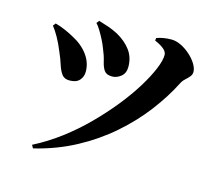

<svg xmlns="http://www.w3.org/2000/svg" viewBox="-108 -869 1216 1059"><g transform="rotate(15 500.0 -339.0)"><path d="M153 32Q232 -8 305.5 -63.5Q379 -119 443.5 -184Q508 -249 561 -315Q614 -381 652 -443Q690 -505 710.5 -554.5Q731 -604 731 -635Q731 -654 711 -670Q691 -686 660 -699L662 -714Q681 -721 702.5 -724.5Q724 -728 746 -728Q773 -728 801.5 -714Q830 -700 854.5 -678Q879 -656 894 -631.5Q909 -607 909 -586Q909 -571 898.5 -558.5Q888 -546 875 -534.5Q862 -523 854 -507Q810 -420 744.5 -334Q679 -248 592 -172Q505 -96 398 -38.5Q291 19 163 50ZM260 -364Q230 -364 215.5 -384Q201 -404 191 -436Q181 -468 165 -504Q148 -546 130 -578Q112 -610 94 -633L106 -648Q136 -640 164 -627.5Q192 -615 210 -605Q269 -575 302 -530.5Q335 -486 335 -434Q335 -404 316.5 -384Q298 -364 260 -364ZM481 -446Q449 -446 436 -464.5Q423 -483 416 -514.5Q409 -546 392 -586Q385 -605 372.5 -629.5Q360 -654 346.5 -676Q333 -698 322 -709L334 -724Q365 -715 391 -706Q417 -697 446 -682Q496 -654 525.5 -614.5Q555 -575 555 -520Q555 -484 531.5 -465Q508 -446 481 -446Z"/></g></svg>

Font: Noto Serif JP Black
Style: Regular
Weight: 900
Designer: Ryoko NISHIZUKA 西塚涼子 (kana & ideographs); Frank Grießhammer (Latin, Greek & Cyrillic); Wenlong ZHANG 张文龙 (bopomofo); San
Foundry: Adobe
Version: Version 2.003-H1;hotconv 1.1.1;makeotfexe 2.6.0